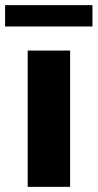

<svg xmlns="http://www.w3.org/2000/svg" viewBox="-55 -727 380 747"><path d="M52.7 -530.3H217.8V0H52.7ZM304.7 -624H-35.2V-707H304.7Z"/></svg>

Font: Pretendard JP ExtraBold
Style: Regular
Weight: 800
Designer: Base glyphs from Inter by Rasmus Andersson; Hangeul glyphs from Noto Sans CJK(Source Han Sans) by Jang Soo-young and Kan
Foundry: Kil Hyung-jin
Version: Version 1.309